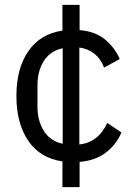

<svg xmlns="http://www.w3.org/2000/svg" viewBox="-20 -650 554 784"><path d="M235 114V9Q144 -4 95.5 -75Q47 -146 47 -258Q47 -371 96 -441.5Q145 -512 235 -525V-630H305V-527Q368 -522 408 -489.5Q448 -457 469 -409L405 -374Q378 -445 304 -456V-60Q382 -69 418 -148L476 -109Q454 -58 411 -26Q368 6 305 11V114ZM133 -214Q133 -157 159 -115.5Q185 -74 236 -63V-453Q185 -442 159 -401Q133 -360 133 -302Z"/></svg>

Font: IBM Plex Sans KR
Style: Regular
Weight: 400
Designer: Mike Abbink; Paul van der Laan; Pieter van Rosmalen; Wujin Sim; Chorong Kim; Dohee Lee;
Foundry: Sandoll Inc.
Version: Version 1.000